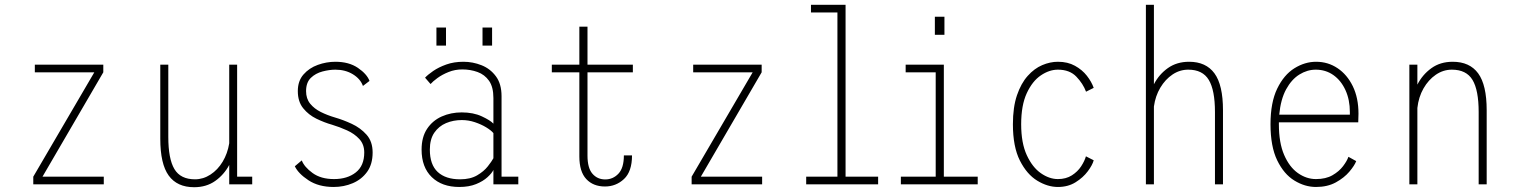

<svg xmlns="http://www.w3.org/2000/svg" viewBox="-20 -770 6340 802"><path d="M119 0V-32L374 -468H125.5V-500H411.5V-468L157.5 -32H413.5V0Z M791 12Q720 12 684.8 -36.5Q649.5 -85 649.5 -190.5V-500H683V-198Q683 -106.5 708.5 -63.8Q734 -21 794.5 -21Q829 -21 859.2 -40.8Q889.5 -60.5 910 -94.5Q930.5 -128.5 937.5 -171.5V-500H970.5V-32H1033.5V0H937.5V-81Q916 -40.5 879 -14.2Q842 12 791 12Z M1374 11Q1311 11 1268.5 -17Q1226 -45 1211.5 -75.5L1240.5 -100Q1251 -72.5 1285.8 -47.2Q1320.5 -22 1375 -22Q1431 -22 1466.2 -49.8Q1501.5 -77.5 1501.5 -133Q1501.5 -167 1481 -189.2Q1460.5 -211.5 1429.5 -225.5Q1398.5 -239.5 1367 -249Q1335 -258 1302 -274Q1269 -290 1246.5 -317.8Q1224 -345.5 1224 -389.5Q1224 -432 1247.8 -459Q1271.5 -486 1307.5 -499Q1343.5 -512 1381 -512Q1437.5 -512 1475 -486.5Q1512.5 -461 1523.5 -432L1496 -411Q1485.5 -440.5 1454 -459.8Q1422.5 -479 1381 -479Q1356 -479 1327.2 -471.5Q1298.5 -464 1278.5 -444.8Q1258.5 -425.5 1258.5 -389.5Q1258.5 -358 1275.5 -337Q1292.5 -316 1320 -302.2Q1347.5 -288.5 1380 -279Q1413 -269.5 1449.2 -252.8Q1485.5 -236 1511 -207.5Q1536.5 -179 1536.5 -133Q1536.5 -84 1513.5 -52.2Q1490.5 -20.5 1453.5 -4.8Q1416.5 11 1374 11Z M1898.5 11Q1826 11 1783.5 -30.2Q1741 -71.5 1741 -145Q1741 -197.5 1764 -232Q1787 -266.5 1825.2 -283.5Q1863.5 -300.5 1908.5 -300.5Q1957 -300.5 1992.5 -284Q2028 -267.5 2041 -253.5V-360.5Q2041 -406.5 2022.8 -432.5Q2004.5 -458.5 1974.8 -469.2Q1945 -480 1911 -480Q1880.5 -480 1853.8 -469.2Q1827 -458.5 1807.2 -444Q1787.5 -429.5 1778.5 -419L1755.5 -445.5Q1767 -458 1789.5 -473.5Q1812 -489 1844 -500.5Q1876 -512 1916 -512Q1955 -512 1991.5 -497.5Q2028 -483 2051.5 -451.2Q2075 -419.5 2075 -368V-32H2145V0H2041V-60Q2034.5 -46.5 2016.2 -29.8Q1998 -13 1968.5 -1Q1939 11 1898.5 11ZM1902 -21Q1944.5 -21 1972.8 -37.5Q2001 -54 2017.5 -75Q2034 -96 2041 -109V-214Q2031.5 -225.5 2011 -238Q1990.5 -250.5 1963.8 -259.5Q1937 -268.5 1909 -268.5Q1873.5 -268.5 1843.2 -255.8Q1813 -243 1794.2 -215.8Q1775.5 -188.5 1775.5 -145Q1775.5 -82 1808.5 -51.5Q1841.5 -21 1902 -21ZM1803 -655H1843V-579.5H1803ZM1995.5 -655H2035.5V-579.5H1995.5Z M2400 -116.5V-468H2285V-500H2400V-658.5H2434V-500H2623.5V-468H2434V-120Q2434 -68 2454.8 -44.2Q2475.5 -20.5 2508 -20.5Q2540.5 -20.5 2563.2 -44.5Q2586 -68.5 2586 -121H2620Q2620 -53.5 2586.5 -22.2Q2553 9 2507 9Q2458 9 2429 -22Q2400 -53 2400 -116.5Z M2869 0V-32L3124 -468H2875.5V-500H3161.5V-468L2907.5 -32H3163.5V0Z M3347.5 0V-32H3478V-718H3367.5V-750H3512V-32H3648V0Z M3885 -700H3925V-624.5H3885ZM3743 0V-32H3888.5V-468H3763V-500H3922.5V-32H4064V0Z M4399 11Q4356 11 4312.8 -15.2Q4269.5 -41.5 4240.2 -99.2Q4211 -157 4211 -251Q4211 -322.5 4228 -372.2Q4245 -422 4272.8 -453Q4300.5 -484 4333.5 -498Q4366.5 -512 4399 -512Q4440 -512 4470.2 -495.2Q4500.5 -478.5 4520 -453.5Q4539.5 -428.5 4548.5 -403L4516.5 -387Q4504 -420.5 4476 -449.8Q4448 -479 4399 -479Q4363 -479 4327.8 -455.2Q4292.5 -431.5 4269 -381Q4245.5 -330.5 4245.5 -251Q4245.5 -172.5 4269 -121.8Q4292.5 -71 4327.8 -46.5Q4363 -22 4399 -22Q4433 -22 4457.2 -37.5Q4481.5 -53 4496 -75.2Q4510.5 -97.5 4516 -117L4548.5 -100.5Q4543.5 -81 4524 -54.8Q4504.5 -28.5 4473 -8.8Q4441.5 11 4399 11Z M4766.5 0V-750H4800V-418Q4821 -459 4858.2 -485.5Q4895.5 -512 4947 -512Q5017.5 -512 5053 -463.5Q5088.5 -415 5088.5 -309.5V0H5055V-302Q5055 -393.5 5029.2 -436.2Q5003.5 -479 4943.5 -479Q4908 -479 4877.8 -458.8Q4847.5 -438.5 4826.8 -403.8Q4806 -369 4800 -325V0Z M5477 11Q5430.5 11 5386.8 -15.8Q5343 -42.5 5315 -100.2Q5287 -158 5287 -251Q5287 -342 5315 -399.8Q5343 -457.5 5386.8 -484.8Q5430.5 -512 5477.5 -512Q5527 -512 5567 -485.2Q5607 -458.5 5630.8 -409.8Q5654.5 -361 5654.5 -295Q5654.5 -276 5653.5 -259H5322Q5322 -255 5322 -251Q5322 -173.5 5344 -122.8Q5366 -72 5401.5 -47Q5437 -22 5477 -22Q5518 -22 5545.8 -38Q5573.5 -54 5590 -75.8Q5606.5 -97.5 5612.5 -115L5645 -97Q5638 -78.5 5616.5 -53Q5595 -27.5 5560 -8.2Q5525 11 5477 11ZM5476 -479Q5440.5 -479 5407.8 -458.8Q5375 -438.5 5352.2 -396.8Q5329.5 -355 5323.5 -291H5618.5V-301.5Q5618.5 -353.5 5600 -393.8Q5581.5 -434 5549.5 -456.5Q5517.5 -479 5476 -479Z M5867 0V-500H5900.5V-416.5Q5921.5 -458 5958.8 -485Q5996 -512 6048 -512Q6119 -512 6154.5 -463.5Q6190 -415 6190 -309.5V0H6156.5V-302Q6156.5 -393.5 6130.8 -436.2Q6105 -479 6044.5 -479Q6008.5 -479 5977.5 -457.8Q5946.5 -436.5 5926 -400.5Q5905.5 -364.5 5900.5 -319V0Z"/></svg>

Font: Trispace SemiCondensed Thin
Style: Regular
Weight: 100
Width: 4
Designer: Tyler Finck
Foundry: Etcetera Type Company
Version: Version 1.210; ttfautohint (v1.8.3)